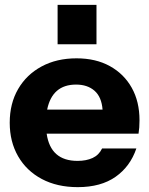

<svg xmlns="http://www.w3.org/2000/svg" viewBox="-20 -760 614 790"><path d="M300 10Q215 10 152 -23.5Q89 -57 54.5 -117Q20 -177 20 -255Q20 -334 54.5 -393.5Q89 -453 151 -486.5Q213 -520 295 -520Q374 -520 432 -488Q490 -456 522 -399Q554 -342 554 -265Q554 -249 553 -235.5Q552 -222 550 -210H172Q188 -98 299 -98Q335 -98 361 -110Q387 -122 400 -149H541Q516 -75 455.5 -32.5Q395 10 300 10ZM293 -412Q195 -412 174 -309H402Q398 -361 369 -386.5Q340 -412 293 -412ZM217 -578V-740H377V-578Z"/></svg>

Font: Instrument Sans
Style: Bold
Weight: 700
Designer: Rodrigo Fuenzalida
Foundry: fragTYPE
Version: Version 1.000; ttfautohint (v1.8.4.7-5d5b);gftools[0.9.28]